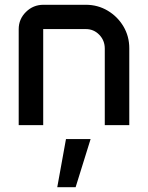

<svg xmlns="http://www.w3.org/2000/svg" viewBox="-20 -526 622 807"><path d="M58.6 -403.3Q58.6 -445.8 89.1 -475.8Q119.6 -505.9 162.6 -505.9H340.8Q391.1 -505.9 432.6 -481.2Q474.1 -456.5 498.8 -415Q523.4 -373.5 523.4 -323.2V0H420.4V-321.8Q420.4 -356 397.2 -379.9Q374 -403.8 340.8 -403.8H161.6V0H58.6ZM257.3 58.6H360.8L297.9 260.7H220.7Z"/></svg>

Font: Anta
Style: Regular
Weight: 400
Designer: Sergej Lebedev
Foundry: Sergej Lebedev
Version: Version 1.000; ttfautohint (v1.8.4.7-5d5b)